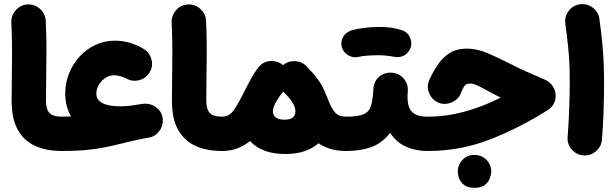

<svg xmlns="http://www.w3.org/2000/svg" viewBox="-20 -673 2978 934"><path d="M36.6 -182.6Q36.6 -248.5 37.6 -306.4Q38.6 -364.3 38.6 -426Q38.6 -487.8 35.2 -564Q34.2 -598.6 57.6 -624.3Q81.1 -649.9 115.2 -651.4Q149.4 -652.8 175.3 -629.2Q201.2 -605.5 202.6 -570.8Q206.1 -496.1 206.1 -433.8Q206.1 -371.6 204.8 -312Q203.6 -252.4 203.6 -185.1Q203.6 -141.1 220.9 -123.3Q238.3 -105.5 279.8 -105.5H280.3Q314.9 -105.5 339.1 -81.1Q363.3 -56.6 363.3 -22Q363.3 12.2 339.1 36.9Q314.9 61.5 280.3 61.5H279.8Q206.5 61.5 151.9 37.1Q97.2 12.7 66.9 -41Q36.6 -94.7 36.6 -182.6Z M196.8 -22Q196.8 -56.6 221.4 -81.1Q246.1 -105.5 280.3 -105.5Q304.7 -105.5 325.7 -106.4Q297.4 -155.3 297.4 -217.8Q297.4 -269 315.7 -315.2Q334 -361.3 366.9 -397.5Q399.9 -433.6 443.8 -454.3Q487.8 -475.1 539.1 -475.1Q611.8 -475.1 678.2 -435.5Q707.5 -417.5 716.6 -384.3Q725.6 -351.1 708 -321.3Q690.4 -291.5 657.2 -283Q624 -274.4 593.8 -291.5Q582.5 -297.9 564.9 -302.5Q547.4 -307.1 534.7 -307.1Q513.2 -307.1 493.4 -294.2Q473.6 -281.2 461.2 -261Q448.7 -240.7 448.7 -218.3Q448.7 -155.8 566.4 -155.8Q590.8 -155.8 620.6 -159.7Q644 -163.6 671.9 -167.5Q672.9 -168 674.3 -168Q686 -169.4 698.2 -168Q725.6 -164.1 745.1 -146.5Q766.6 -127.4 771 -100.6Q774.9 -75.7 765.1 -52.7Q760.7 -42.5 753.9 -34.2Q734.4 -8.3 703.1 -3.4Q701.2 -2.9 699.7 -2.9Q687 0 671.4 2.4Q617.7 13.2 570.8 25.4Q519 38.6 474.1 46.6Q429.2 54.7 382.6 58.1Q335.9 61.5 280.3 61.5Q246.1 61.5 221.4 36.9Q196.8 12.2 196.8 -22Z M816.4 -182.6Q816.4 -248.5 817.4 -306.4Q818.4 -364.3 818.4 -426Q818.4 -487.8 814.9 -564Q814 -598.6 837.4 -624.3Q860.8 -649.9 895 -651.4Q929.2 -652.8 955.1 -629.2Q981 -605.5 982.4 -570.8Q985.8 -496.1 985.8 -433.8Q985.8 -371.6 984.6 -312Q983.4 -252.4 983.4 -185.1Q983.4 -141.1 1000.7 -123.3Q1018.1 -105.5 1059.6 -105.5H1060.1Q1094.7 -105.5 1118.9 -81.1Q1143.1 -56.6 1143.1 -22Q1143.1 12.2 1118.9 36.9Q1094.7 61.5 1060.1 61.5H1059.6Q986.3 61.5 931.6 37.1Q877 12.7 846.7 -41Q816.4 -94.7 816.4 -182.6Z M976.6 -22Q976.6 -56.6 1001.2 -81.1Q1025.9 -105.5 1060.1 -105.5Q1094.7 -105.5 1116.7 -136.5Q1138.7 -167.5 1169.4 -229.5Q1186.5 -263.7 1203.1 -293.7Q1219.7 -323.7 1237.8 -346.2Q1238.8 -347.7 1240.2 -348.6Q1255.4 -367.7 1279.1 -373.5Q1302.7 -379.4 1325.2 -373Q1342.3 -368.2 1356 -356.9L1356.9 -356Q1382.3 -377 1415.5 -375.5Q1448.7 -374 1471.2 -350.6Q1475.1 -346.2 1479 -342.3Q1492.2 -328.6 1503.9 -314.9Q1530.8 -283.7 1544.7 -258.5Q1558.6 -233.4 1572.3 -197.8Q1592.3 -144.5 1610.6 -125Q1628.9 -105.5 1664.6 -105.5H1665Q1699.7 -105.5 1723.9 -81.1Q1748 -56.6 1748 -22Q1748 12.2 1723.9 36.9Q1699.7 61.5 1665 61.5H1664.6Q1621.1 61.5 1587.6 51.3Q1554.2 41 1529.3 23.9Q1470.2 76.2 1368.2 76.2Q1309.1 76.2 1266.1 59.6Q1223.1 43 1196.3 13.2Q1169.9 34.7 1136 48.1Q1102.1 61.5 1060.1 61.5Q1025.9 61.5 1001.2 36.9Q976.6 12.2 976.6 -22ZM1307.6 -132.3Q1307.6 -90.8 1363.8 -90.8Q1417 -90.8 1417 -130.9Q1417 -151.4 1402.8 -174.6Q1388.7 -197.8 1357.4 -227.5Q1342.8 -209 1333 -193.8Q1325.7 -182.1 1319.8 -171.9Q1307.6 -148.9 1307.6 -132.3Z M1581.1 -22Q1581.1 -56.6 1606 -81.1Q1630.9 -105.5 1665 -105.5Q1724.1 -105.5 1750.7 -118.2Q1777.3 -130.9 1785.4 -160.4Q1793.5 -189.9 1796.4 -240.2Q1798.8 -278.8 1825 -300.3Q1851.1 -321.8 1886.2 -319.3Q1920.9 -317.4 1943.6 -290.8Q1966.3 -264.2 1963.9 -230.5Q1957.5 -163.1 1979.5 -134.3Q2001.5 -105.5 2060.5 -105.5H2061Q2095.7 -105.5 2119.9 -81.1Q2144 -56.6 2144 -22Q2144 12.2 2119.9 36.9Q2095.7 61.5 2061 61.5H2060.5Q2003.4 61.5 1956.5 41.3Q1909.7 21 1877.9 -26.4Q1836.4 25.4 1783.7 43.5Q1731 61.5 1665 61.5Q1630.9 61.5 1606 36.9Q1581.1 12.2 1581.1 -22ZM1643.1 -442.9Q1635.7 -468.8 1648.9 -492.4Q1662.1 -516.1 1689 -524.9Q1716.8 -533.2 1752.9 -537.6Q1789.1 -542 1824.7 -542Q1862.8 -542 1893.3 -536.6Q1923.8 -531.2 1944.8 -522.5Q1971.7 -507.3 1978.8 -478Q1985.8 -448.7 1968.8 -424.3Q1955.1 -404.8 1935.8 -398.7Q1916.5 -392.6 1895.5 -397Q1881.3 -399.9 1861.6 -402.1Q1841.8 -404.3 1824.7 -404.3Q1792 -404.3 1766.6 -402.3Q1741.2 -400.4 1725.6 -396.5Q1699.7 -389.6 1675.3 -403.3Q1650.9 -417 1643.1 -442.9Z M2250.5 -436.5Q2300.8 -436.5 2354.5 -413.3Q2408.2 -390.1 2458.5 -364.3Q2492.2 -346.7 2535.4 -327.1Q2578.6 -307.6 2632.3 -284.7Q2654.3 -275.4 2668.7 -253.7Q2683.1 -231.9 2683.1 -208Q2683.1 -162.1 2644 -137.2Q2504.9 -49.3 2361.6 6.1Q2218.3 61.5 2061 61.5Q2026.4 61.5 2001.7 36.4Q1977.1 11.2 1977.1 -22Q1977.1 -55.2 2001.7 -80.3Q2026.4 -105.5 2061 -105.5Q2149.9 -105.5 2238.5 -129.4Q2327.1 -153.3 2415.5 -198.2Q2398.9 -206.5 2382.1 -215.3Q2365.2 -224.1 2348.1 -233.4Q2322.8 -247.6 2302.5 -257.1Q2282.2 -266.6 2267.1 -266.6Q2248 -266.6 2239.7 -255.4Q2231.4 -244.1 2219.7 -214.8Q2212.9 -197.3 2193.1 -183.6Q2173.3 -169.9 2147.9 -167.7Q2122.6 -165.5 2098.6 -181.2Q2075.7 -196.3 2065.4 -226.1Q2055.2 -255.9 2069.3 -286.6Q2089.4 -329.6 2113.5 -363.5Q2137.7 -397.5 2170.7 -417Q2203.6 -436.5 2250.5 -436.5ZM2207 159.7Q2207 128.9 2229.7 104.7Q2252.4 80.6 2286.6 80.6Q2312 80.6 2329.6 91.3Q2347.2 102.1 2356.9 117.7Q2369.6 137.7 2369.6 159.7Q2369.6 175.3 2362.8 194.3Q2356 213.4 2338.1 227.1Q2320.3 240.7 2288.1 240.7Q2254.9 240.7 2237.5 226.8Q2220.2 212.9 2213.4 194.8Q2207 177.7 2207 159.7Z M2730 -558.1Q2725.6 -592.3 2746.6 -620.1Q2767.6 -647.9 2801.8 -652.3Q2835.9 -656.7 2863.8 -635.7Q2891.6 -614.7 2896 -580.6Q2904.8 -514.6 2909.7 -464.8Q2914.6 -415 2916.5 -369.1Q2918.5 -323.2 2918.5 -268.6Q2918.5 -196.3 2915.8 -125Q2913.1 -53.7 2908.2 6.3Q2905.3 40.5 2878.7 63.2Q2852.1 85.9 2817.4 83Q2783.2 80.1 2760.7 53.5Q2738.3 26.9 2741.2 -7.3Q2746.1 -67.9 2748.8 -137.9Q2751.5 -208 2751.5 -277.3Q2751.5 -325.2 2749.8 -364.3Q2748 -403.3 2743.4 -448.2Q2738.8 -493.2 2730 -558.1Z"/></svg>

Font: Mikhak-DS2-FD Black
Style: Regular
Weight: 900
Designer: Amin Abedi
Version: Version 3.2